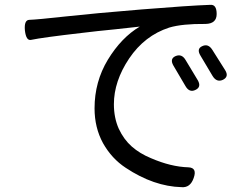

<svg xmlns="http://www.w3.org/2000/svg" viewBox="-20 -740 1040 794"><path d="M83 -614Q79 -658 102 -658Q134 -659 252 -672Q370 -685 566 -701Q762 -717 850 -720Q876 -722 876 -682Q876 -642 830 -641Q734 -642 680 -626Q578 -593 514 -498Q451 -404 451 -309Q451 -253 471 -208Q492 -163 525 -134Q558 -105 604 -86Q687 -50 760 -48Q796 -46 781 -4Q767 37 731 34Q616 31 500 -46Q442 -84 406 -148Q371 -212 371 -292Q371 -402 426 -493Q482 -585 558 -630L458 -619Q376 -611 320 -604Q155 -585 108 -575Q88 -571 83 -614ZM706 -508Q732 -519 748 -491L798 -408Q814 -380 788 -368Q763 -356 747 -384L697 -469Q681 -497 706 -508ZM816 -549Q841 -561 858 -534L911 -450Q928 -423 902 -410Q876 -398 859 -426L809 -510Q792 -538 816 -549Z"/></svg>

Font: Swei Gothic CJK TC Regular
Style: Regular
Weight: 400
Version: Version 2.129